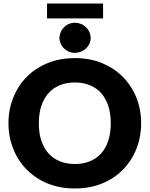

<svg xmlns="http://www.w3.org/2000/svg" viewBox="-20 -1068 854 1096"><path d="M758.3 -217.3Q730.5 -148.9 681.6 -99.6Q631.8 -48.8 562.5 -20.5Q493.7 7.8 407.7 7.8Q321.3 7.8 252.4 -20.5Q182.6 -49.3 132.8 -99.6Q83 -149.4 56.2 -217.3Q28.3 -285.6 28.3 -364.3Q28.3 -443.4 56.2 -511.7Q83 -579.6 132.8 -629.4Q181.6 -678.7 252.4 -708Q321.3 -736.3 407.7 -736.3Q493.7 -736.3 562.5 -708Q632.8 -678.2 681.6 -628.9Q730.5 -579.6 758.3 -511.2Q785.6 -442.4 785.6 -364.3Q785.6 -286.1 758.3 -217.3ZM612.3 -364.3Q612.3 -419.4 598.6 -461.9Q584 -505.9 558.6 -535.2Q532.7 -564.9 494.1 -581.1Q456.1 -597.2 407.7 -597.2Q358.4 -597.2 320.3 -581.1Q281.7 -564.9 255.9 -535.2Q229.5 -504.9 215.3 -461.9Q201.7 -419.4 201.7 -364.3Q201.7 -308.6 215.3 -267.1Q229.5 -223.6 255.9 -193.4Q281.2 -164.6 320.3 -147.9Q358.4 -131.8 407.7 -131.8Q456.1 -131.8 494.1 -147.9Q533.2 -164.6 558.6 -193.4Q584.5 -222.7 598.6 -267.1Q612.3 -308.6 612.3 -364.3ZM248.5 -962.9V-1047.9H568.4V-962.9ZM497.6 -851.1Q497.6 -835 490.7 -818.4Q483.9 -803.7 471.2 -791.5Q456.5 -778.8 441.9 -772.9Q423.8 -766.1 406.7 -766.1Q390.1 -766.1 373.5 -772.9Q359.4 -778.8 345.7 -791.5Q332.5 -803.7 326.7 -818.4Q319.3 -836.4 319.3 -851.1Q319.3 -866.7 326.7 -884.8Q332.5 -899.4 345.7 -912.6Q358.9 -925.8 373.5 -931.6Q390.1 -938.5 406.7 -938.5Q423.8 -938.5 441.9 -931.6Q457.5 -925.8 471.2 -912.6Q483.9 -899.9 490.7 -884.8Q497.6 -868.2 497.6 -851.1Z"/></svg>

Font: Lato-ExtraBold
Style: Regular
Weight: 500
Designer: Lukasz Dziedzic with Adam Twardoch and Botio Nikoltchev
Foundry: tyPoland Lukasz Dziedzic
Version: ""